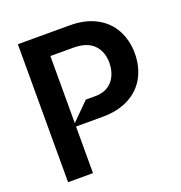

<svg xmlns="http://www.w3.org/2000/svg" viewBox="-131 -839 895 951"><g transform="rotate(-20 316.5 -363.5)"><path d="M66.8 0V-727.3H339.5Q420.8 -727.3 478.5 -696.6Q536.2 -665.8 565.9 -611.3Q595.5 -556.8 595.9 -486.5Q595.5 -415.8 565.5 -361.3Q535.5 -306.8 477.5 -276.3Q419.4 -245.7 337.4 -245.7H198.2V0ZM198.2 -263.5 289.1 -354.4H340.9Q378.2 -354.4 405.4 -371.1Q432.5 -387.8 446.7 -417.6Q460.9 -447.4 461.6 -486.5Q460.9 -547.2 425.4 -582.2Q389.9 -617.2 318.9 -617.2H198.2Z"/></g></svg>

Font: Riot Sans
Style: Bold
Weight: 600
Designer: Rasmus Andersson
Foundry: rsms
Version: Version 4.001